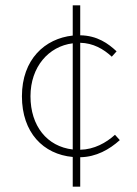

<svg xmlns="http://www.w3.org/2000/svg" viewBox="-20 -672 512 718"><path d="M428 -148 410 -168C377 -138 332 -113 280 -112V-512C328 -511 367 -489 398 -460L416 -480C385 -509 344 -539 280 -540V-652H252V-539C148 -528 62 -450 62 -312C62 -176 142 -95 252 -85V26H280V-84C340 -85 389 -113 428 -148ZM94 -312C94 -422 162 -499 252 -510V-113C156 -124 94 -201 94 -312Z"/></svg>

Font: Assistant ExtraLight
Style: Regular
Weight: 275
Designer: Hebrew By Ben Nathan, Latin by Paul Hunt
Version: Version 2.001;PS 002.001;hotconv 1.0.88;makeotf.lib2.5.64775